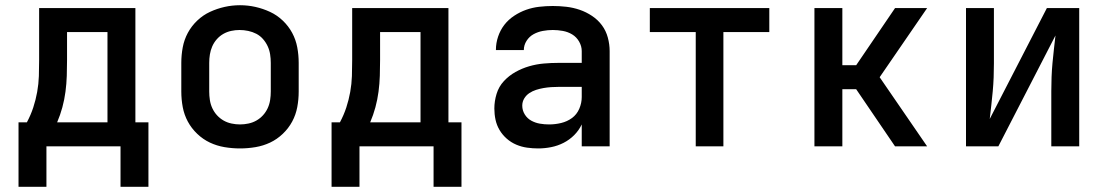

<svg xmlns="http://www.w3.org/2000/svg" viewBox="-20 -561 4240 736"><path d="M51 155V-92H83Q98 -120 107.5 -149Q117 -178 122.5 -208.5Q128 -239 129 -269.5Q130 -300 130 -331V-530H499V-92H549V155H442V0H158V155ZM199 -92H392V-438H237V-331Q237 -301 236 -270.5Q235 -240 231 -209.5Q227 -179 219 -149.5Q211 -120 199 -92Z M900 8Q870 8 840.5 3Q811 -2 784.5 -14.5Q758 -27 736 -48Q714 -69 700 -95Q686 -121 680.5 -150.5Q675 -180 675 -210V-320Q675 -350 680.5 -379.5Q686 -409 700 -435Q714 -461 736 -482Q758 -503 785 -515.5Q812 -528 841 -534.5Q870 -541 900 -541Q930 -541 959 -534.5Q988 -528 1015 -515.5Q1042 -503 1064 -482Q1086 -461 1100 -435Q1114 -409 1119.5 -379.5Q1125 -350 1125 -320V-210Q1125 -180 1119.5 -150.5Q1114 -121 1100 -95Q1086 -69 1064 -48Q1042 -27 1015.5 -14.5Q989 -2 959.5 3Q930 8 900 8ZM900 -84Q916 -84 932.5 -87.5Q949 -91 963 -99Q977 -107 988 -119Q999 -131 1006 -146Q1013 -161 1015.5 -177.5Q1018 -194 1018 -210V-320Q1018 -336 1015.5 -352.5Q1013 -369 1006 -384Q999 -399 988 -411.5Q977 -424 962.5 -431.5Q948 -439 931.5 -442.5Q915 -446 898 -446Q882 -446 866 -442.5Q850 -439 836 -431Q822 -423 811 -410.5Q800 -398 793.5 -383Q787 -368 784.5 -352Q782 -336 782 -320V-210Q782 -194 784.5 -177.5Q787 -161 794 -146Q801 -131 812 -119Q823 -107 837 -99Q851 -91 867.5 -87.5Q884 -84 900 -84Z M1251 155V-92H1283Q1298 -120 1307.5 -149Q1317 -178 1322.5 -208.5Q1328 -239 1329 -269.5Q1330 -300 1330 -331V-530H1699V-92H1749V155H1642V0H1358V155ZM1399 -92H1592V-438H1437V-331Q1437 -301 1436 -270.5Q1435 -240 1431 -209.5Q1427 -179 1419 -149.5Q1411 -120 1399 -92Z M2043 8Q2022 8 2000.5 5Q1979 2 1959 -6.5Q1939 -15 1922.5 -29.5Q1906 -44 1895 -62.5Q1884 -81 1879.5 -102Q1875 -123 1875 -145Q1875 -173 1883.5 -201Q1892 -229 1911.5 -250Q1931 -271 1956 -285Q1981 -299 2008.5 -307Q2036 -315 2064.5 -317.5Q2093 -320 2122 -320H2210V-365Q2210 -384 2200 -401.5Q2190 -419 2173.5 -429Q2157 -439 2137.5 -442.5Q2118 -446 2099 -446Q2080 -446 2061 -442.5Q2042 -439 2025.5 -430Q2009 -421 1998.5 -404.5Q1988 -388 1988 -369Q1988 -369 1988 -369Q1988 -369 1988 -369Q1988 -369 1988 -369Q1988 -369 1988 -369H1881Q1881 -369 1881 -369.5Q1881 -370 1881 -370Q1881 -396 1889.5 -421Q1898 -446 1913.5 -466Q1929 -486 1951 -500.5Q1973 -515 1997 -523.5Q2021 -532 2047 -535Q2073 -538 2099 -538Q2125 -538 2151 -535Q2177 -532 2202 -523.5Q2227 -515 2249.5 -500Q2272 -485 2287.5 -464Q2303 -443 2310 -417Q2317 -391 2317 -365V0H2210V-84Q2199 -61 2181 -43Q2163 -25 2140.5 -13.5Q2118 -2 2093 3Q2068 8 2043 8ZM2085 -84Q2108 -84 2131 -89.5Q2154 -95 2172.5 -108.5Q2191 -122 2200.5 -144Q2210 -166 2210 -189V-228H2122Q2107 -228 2092.5 -227Q2078 -226 2063.5 -223.5Q2049 -221 2035 -216.5Q2021 -212 2009 -204Q1997 -196 1989.5 -183.5Q1982 -171 1982 -156Q1982 -138 1991.5 -122.5Q2001 -107 2016.5 -98.5Q2032 -90 2049.5 -87Q2067 -84 2085 -84Z M2647 0V-438H2471V-530H2929V-438H2753V0Z M3102 0V-530H3209V-311H3262L3411 -530H3534L3352 -265L3534 0H3411L3262 -219H3209V0Z M3683 0V-530H3790V-318Q3790 -291 3789 -264.5Q3788 -238 3785.5 -211Q3783 -184 3780 -157.5Q3777 -131 3774 -105L3993 -530H4117V0H4010V-212Q4010 -239 4011 -265.5Q4012 -292 4014.5 -319Q4017 -346 4020 -372.5Q4023 -399 4026 -425L3807 0Z"/></svg>

Font: Iosevka Curly SmBdEx
Style: Regular
Weight: 600
Width: 7
Monospace: yes
Designer: Belleve Invis
Foundry: Belleve Invis
Version: Version 11.1.0; ttfautohint (v1.8.3)